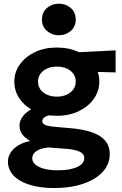

<svg xmlns="http://www.w3.org/2000/svg" viewBox="-20 -772 648 1018"><path d="M268 225Q211.5 225 166.2 215.2Q121 205.5 88.8 187.2Q56.5 169 39.2 143Q22 117 22 85Q22 60 36 37.8Q50 15.5 76.2 -0.8Q102.5 -17 140.5 -24.5Q111.5 -40.5 97.5 -60.8Q83.5 -81 83.5 -106.5Q83.5 -129 97 -149.5Q110.5 -170 134.8 -186Q159 -202 191.8 -211.8Q224.5 -221.5 263 -221.5L291 -164.5Q262 -164.5 242.8 -160.5Q223.5 -156.5 213.8 -148.5Q204 -140.5 204 -130Q204 -116.5 220 -109.5Q236 -102.5 271.5 -99.5L357.5 -92Q420.5 -86.5 466.5 -71Q512.5 -55.5 537.2 -26.8Q562 2 562 47Q562 85 541.2 117.8Q520.5 150.5 481.5 174.5Q442.5 198.5 388.5 211.8Q334.5 225 268 225ZM288 131Q352.5 131 389.8 113Q427 95 427 66.5Q427 44.5 403.8 32.8Q380.5 21 331.5 17L236.5 10Q209.5 12.5 190.2 20.2Q171 28 161 40.2Q151 52.5 151 67.5Q151 86.5 167.8 100.8Q184.5 115 215 123Q245.5 131 288 131ZM281.5 -158Q215.5 -158 164.8 -182Q114 -206 85 -247Q56 -288 56 -339.5Q56 -389.5 85.2 -430.5Q114.5 -471.5 165.5 -495.8Q216.5 -520 281.5 -520Q346 -520 397 -496Q448 -472 477.2 -431.2Q506.5 -390.5 506.5 -339.5Q506.5 -289 477.5 -248Q448.5 -207 397.8 -182.5Q347 -158 281.5 -158ZM281.5 -259.5Q310.5 -259.5 333 -269.8Q355.5 -280 368.5 -298Q381.5 -316 381.5 -339.5Q381.5 -375 353.2 -397Q325 -419 281.5 -419Q252.5 -419 230 -408.8Q207.5 -398.5 194.5 -380.8Q181.5 -363 181.5 -339.5Q181.5 -304 209.8 -281.8Q238 -259.5 281.5 -259.5ZM358.5 -394.5 303.5 -490.5 593 -505V-388ZM292 -585Q255.5 -585 229 -607.8Q202.5 -630.5 202.5 -668.5Q202.5 -707 229 -729.8Q255.5 -752.5 292 -752.5Q328.5 -752.5 355 -729.8Q381.5 -707 381.5 -668.5Q381.5 -630.5 355 -607.8Q328.5 -585 292 -585Z"/></svg>

Font: Geologica Cursive SemiBold
Style: Regular
Weight: 600
Designer: Sindre Bremnes, Frode Helland
Foundry: Monokrom Skriftforlag AS
Version: Version 1.010;gftools[0.9.28]